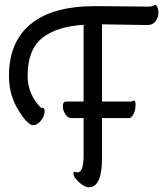

<svg xmlns="http://www.w3.org/2000/svg" viewBox="-20 -726 691 813"><path d="M412 -56Q412 67 356 67Q338 67 314.5 45.5Q291 24 291 9Q291 3 292.5 2Q294 1 299.5 2.5Q305 4 308 4Q334 4 334 -69V-226H282Q267 -226 256.5 -242.5Q246 -259 246 -276Q246 -296 261 -296H334V-621Q220 -614 158.5 -565Q97 -516 97 -405Q97 -326 154 -269Q169 -273 169 -255Q169 -235 153.5 -215.5Q138 -196 121 -196Q112 -196 106 -201Q77 -222 47.5 -278Q18 -334 18 -405Q18 -549 110.5 -624.5Q203 -700 382 -700Q414 -700 508.5 -699Q603 -698 609 -698Q618 -698 624 -700Q630 -702 633 -704Q636 -706 637 -706Q642 -706 646.5 -695Q651 -684 651 -673Q651 -653 639 -636.5Q627 -620 605 -620Q598 -620 412 -623V-296H537Q554 -308 554 -283Q554 -250 538 -232Q533 -226 528 -226H412Z"/></svg>

Font: Grand Hotel
Style: Regular
Weight: 400
Designer: Brian J. Bonislawsky & Jim Lyles for Astigmatic (AOETI)
Foundry: Astigmatic (AOETI)
Version: Version 001.000